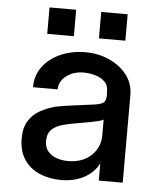

<svg xmlns="http://www.w3.org/2000/svg" viewBox="-53 -788 707 847"><g transform="rotate(5 300.0 -365.0)"><path d="M249 12Q196 12 153 -6.5Q110 -25 85 -62.5Q60 -100 60 -156Q60 -204 79 -234Q98 -264 128.5 -281Q159 -298 196 -308Q236 -316 274.5 -320.5Q313 -325 354 -331Q377 -333 397 -340Q417 -347 417 -371V-374H418L417 -398Q417 -423 400 -439Q383 -455 357.5 -462Q332 -469 307 -469Q263 -469 231.5 -445.5Q200 -422 199 -385H90Q90 -438 119.5 -477Q149 -516 198.5 -537.5Q248 -559 308 -559Q364 -559 412.5 -537.5Q461 -516 491 -477.5Q521 -439 521 -388V0H415V-76Q393 -34 349.5 -11Q306 12 249 12ZM272 -74Q335 -74 374 -110Q413 -146 413 -200V-270Q406 -265 384 -260Q362 -255 333 -250Q304 -245 274.5 -239.5Q245 -234 224 -227Q196 -217 182 -200Q168 -183 168 -154Q168 -125 183.5 -107.5Q199 -90 222.5 -82Q246 -74 272 -74ZM132 -742H250V-625H132ZM361 -742H478V-625H361Z"/></g></svg>

Font: Tiny SemiBold
Style: Regular
Weight: 600
Designer: Philipp Nurullin, Konstantin Bulenkov
Foundry: JetBrains
Version: Version 2.251; ttfautohint (v1.8.4.7-5d5b)